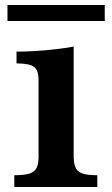

<svg xmlns="http://www.w3.org/2000/svg" viewBox="-20 -746 448 766"><path d="M9.8 -726.1H397.9V-662.1H9.8ZM37.1 -46.9Q77.6 -46.9 98.9 -54Q120.1 -61 127.7 -79.8Q135.3 -98.6 133.8 -133.8V-409.2Q134.8 -435.1 131.6 -451.2Q128.4 -467.3 119.1 -476.3Q109.9 -485.4 92.3 -489Q74.7 -492.7 45.9 -493.2V-540Q81.1 -540 121.3 -542.5Q161.6 -544.9 201.4 -549.6Q241.2 -554.2 273.9 -560.1V-133.8Q272.9 -99.1 280.3 -80.1Q287.6 -61 308.3 -54Q329.1 -46.9 368.2 -46.9V0H37.1Z"/></svg>

Font: BIZ UDPMincho
Style: Bold
Weight: 700
Designer: TypeBank Co., Ltd.
Foundry: Morisawa Inc.
Version: Version 1.06